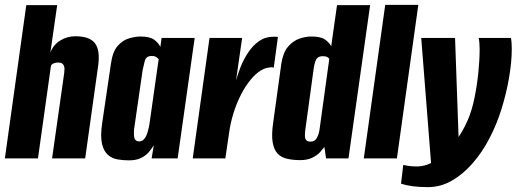

<svg xmlns="http://www.w3.org/2000/svg" viewBox="-23 -651 2123 789"><path d="M-3 0 85 -630H212L184 -435Q196 -467 224.5 -484.5Q253 -502 286 -502Q320 -502 341 -493Q362 -484 371.5 -467Q381 -450 382.5 -426Q384 -402 379 -371L327 0H191L241 -352Q242 -361 242 -368Q242 -375 239.5 -381Q237 -387 231.5 -390.5Q226 -394 216 -394Q207 -394 200 -391.5Q193 -389 189.5 -385.5Q186 -382 186 -378L133 0Z M507 8Q483 8 460 4Q437 0 420 -15Q403 -30 396 -61Q389 -92 397 -146L433 -390Q440 -440 461.5 -463.5Q483 -487 509 -494Q535 -501 554 -501Q593 -501 611 -487.5Q629 -474 636 -458L641 -495H777L707 0H600L609 -54Q601 -41 589 -26.5Q577 -12 557 -2Q537 8 507 8ZM549 -70Q558 -70 565 -75.5Q572 -81 576.5 -90Q581 -99 584 -109.5Q587 -120 589 -129.5Q591 -139 592 -147L629 -408Q627 -409 624 -412.5Q621 -416 615.5 -418.5Q610 -421 601 -421Q588 -421 581 -415.5Q574 -410 571 -397Q568 -384 563 -362L528 -120Q527 -106 527.5 -96Q528 -86 530.5 -80.5Q533 -75 538 -72.5Q543 -70 549 -70Z M769 0 838 -495H972L947 -321Q954 -346 966 -376.5Q978 -407 997 -435.5Q1016 -464 1041.5 -482Q1067 -500 1100 -500Q1104 -500 1110 -500Q1116 -500 1119 -499L1102 -373Q1100 -374 1095.5 -374.5Q1091 -375 1086 -374Q1062 -372 1040 -355.5Q1018 -339 998 -312Q978 -285 962 -251.5Q946 -218 935 -181Q924 -144 919 -109L903 0Z M1211 7Q1181 7 1157 1.5Q1133 -4 1118 -19.5Q1103 -35 1097.5 -66Q1092 -97 1100 -150L1133 -389Q1140 -435 1160.5 -459Q1181 -483 1207 -492Q1233 -501 1256 -501Q1296 -501 1313.5 -488Q1331 -475 1338 -461L1362 -630H1498L1409 0H1317L1310 -47Q1304 -39 1292.5 -26Q1281 -13 1260.5 -3Q1240 7 1211 7ZM1253 -69Q1262 -69 1268 -72.5Q1274 -76 1278 -82.5Q1282 -89 1285 -97.5Q1288 -106 1290 -118Q1300 -190 1310 -263Q1320 -336 1330 -408Q1330 -410 1327 -413Q1324 -416 1318.5 -418Q1313 -420 1303 -420Q1291 -420 1284 -415Q1277 -410 1273.5 -400.5Q1270 -391 1267 -376L1231 -113Q1230 -102 1230 -94Q1230 -86 1232 -80.5Q1234 -75 1239 -72Q1244 -69 1253 -69Z M1472 0 1560 -631H1696L1608 0Z M1735 118Q1702 118 1674.5 114.5Q1647 111 1625 104L1634 27Q1644 29 1657.5 31Q1671 33 1690 33Q1731 33 1771 6Q1811 -21 1844.5 -64.5Q1878 -108 1899 -157Q1916 -196 1926.5 -247Q1937 -298 1942.5 -351Q1948 -404 1948 -448Q1948 -463 1947 -474.5Q1946 -486 1944 -495H2077Q2080 -478 2080 -449Q2080 -396 2069 -332Q2058 -268 2038 -203.5Q2018 -139 1988 -82Q1959 -26 1920 19Q1881 64 1834.5 91Q1788 118 1735 118ZM1751 52 1708 -495H1847L1864 -15Z"/></svg>

Font: Alumni Sans Thin ExtraBold
Style: Italic
Weight: 800
Italic angle: -8°
Version: Version 1.016